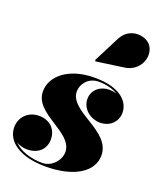

<svg xmlns="http://www.w3.org/2000/svg" viewBox="-139 -829 769 926"><g transform="rotate(20 245.0 -366.0)"><path d="M401.5 -569C481 -580 509.5 -662.5 476.5 -710.5C449.5 -749.5 362 -762 324 -688L256 -555L259.5 -549ZM442 -132C442 -260 224.5 -278.5 224.5 -383.5C224.5 -417 253 -462.5 309 -462.5C349 -462.5 382 -453 407 -438C396 -441.5 384 -443.5 372 -443.5C319.5 -443.5 285 -409.5 285 -366.5C285 -314 332.5 -278.5 382 -278.5C425.5 -278.5 467 -309.5 467 -360.5C467 -412.5 422 -474 284 -474C151 -474 71 -406 71 -327C71 -211 273 -190 273 -88C273 -47 235.5 -1 185 -1C125.5 -1 70 -19.5 39 -52.5C54.5 -42.5 74 -37 94.5 -37C144.5 -37 186.5 -66 186.5 -121.5C186.5 -176 147.5 -209.5 95 -209.5C38.5 -209.5 0 -168 0 -117.5C0 -43 76.5 10 205.5 10C352 10 442 -48 442 -132Z"/></g></svg>

Font: Bodoni* 24pt Fatface
Style: Italic
Weight: 900
Italic angle: -13°
Version: Version 2.3